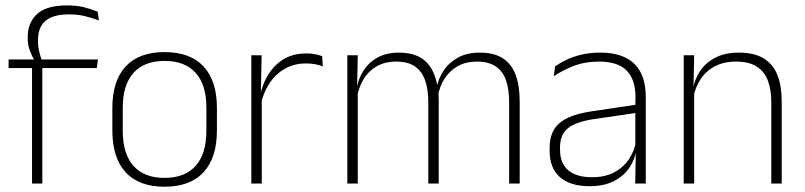

<svg xmlns="http://www.w3.org/2000/svg" viewBox="-20 -696 3053 728"><path d="M233.5 -675.5Q270 -675.5 297.8 -668.8Q325.5 -662 350.5 -651.5L355 -618.5Q327.5 -628.5 301.2 -635Q275 -641.5 242 -641.5Q199.5 -641.5 173.2 -629.8Q147 -618 135.5 -596.2Q124 -574.5 124 -544V-541.5Q124 -519.5 128.8 -500.2Q133.5 -481 139 -465.5L110 -463.5V-469Q101 -483 93 -504.8Q85 -526.5 85 -552V-554.5Q85 -610 120.5 -642.8Q156 -675.5 233.5 -675.5ZM140.5 0H101.5V-455H140.5ZM347 -438H12.5V-470.5H116.5H131.5H351.5Z M604 12Q506.5 12 456.2 -43Q406 -98 406 -201V-286.5Q406 -389.5 456.5 -444Q507 -498.5 604 -498.5Q701 -498.5 751.8 -444Q802.5 -389.5 802.5 -286.5V-201Q802.5 -98 751.8 -43Q701 12 604 12ZM604 -21.5Q681 -21.5 721.8 -67.2Q762.5 -113 762.5 -199.5V-288Q762.5 -374 722 -419.5Q681.5 -465 604 -465Q526.5 -465 486 -419.5Q445.5 -374 445.5 -288V-199.5Q445.5 -113 486 -67.2Q526.5 -21.5 604 -21.5Z M969.5 -305 956.5 -334 967 -337.5Q983.5 -409.5 1028.5 -451.5Q1073.5 -493.5 1141.5 -493.5Q1161 -493.5 1176 -490.2Q1191 -487 1201.5 -483L1204 -444Q1191.5 -449.5 1175 -452.5Q1158.5 -455.5 1139 -455.5Q1079.5 -455.5 1034.5 -417.5Q989.5 -379.5 969.5 -305ZM972.5 0H933V-486.5H972L969 -338L972.5 -334.5Z M1950.5 0H1910.5V-308.5Q1910.5 -356.5 1898.8 -391Q1887 -425.5 1860 -444Q1833 -462.5 1788 -462.5Q1746.5 -462.5 1715.5 -445Q1684.5 -427.5 1665.2 -397.2Q1646 -367 1640 -328.5L1628.5 -361.5H1635.5Q1641 -396.5 1661.5 -427.5Q1682 -458.5 1716.2 -477.5Q1750.5 -496.5 1799 -496.5Q1854 -496.5 1887.2 -474.5Q1920.5 -452.5 1935.5 -411.2Q1950.5 -370 1950.5 -312ZM1336.5 0H1297V-486.5H1336.5L1334 -362L1336.5 -360.5ZM1643.5 0H1604V-308Q1604 -356.5 1592 -391Q1580 -425.5 1553.5 -444Q1527 -462.5 1482 -462.5Q1439.5 -462.5 1408.2 -444.5Q1377 -426.5 1358.2 -395.2Q1339.5 -364 1333 -324L1321 -356H1332Q1337 -394 1356.8 -426Q1376.5 -458 1410.5 -477.2Q1444.5 -496.5 1493 -496.5Q1559.5 -496.5 1595.2 -462Q1631 -427.5 1640 -359.5Q1642 -348.5 1642.8 -337.5Q1643.5 -326.5 1643.5 -315Z M2428.5 0H2388.5L2391 -125L2389 -131.5V-290L2389.5 -328Q2389.5 -394.5 2356 -428.5Q2322.5 -462.5 2251.5 -462.5Q2197.5 -462.5 2154.2 -445.5Q2111 -428.5 2080 -407L2084.5 -444Q2101 -456 2125.8 -468.2Q2150.5 -480.5 2183 -488.5Q2215.5 -496.5 2256 -496.5Q2301 -496.5 2333.8 -485Q2366.5 -473.5 2387.5 -451.8Q2408.5 -430 2418.5 -399Q2428.5 -368 2428.5 -328.5ZM2215 10Q2142.5 10 2103.2 -24.2Q2064 -58.5 2064 -124V-136.5Q2064 -197.5 2102 -229.8Q2140 -262 2227 -274.5L2398.5 -300L2400.5 -269L2232.5 -244.5Q2164 -234.5 2133.8 -210Q2103.5 -185.5 2103.5 -138.5V-128Q2103.5 -77 2134.5 -50.5Q2165.5 -24 2225 -24Q2273.5 -24 2308.2 -42.2Q2343 -60.5 2364.2 -91.8Q2385.5 -123 2392 -162L2402.5 -131H2393.5Q2388.5 -94 2367.5 -61.8Q2346.5 -29.5 2308.5 -9.8Q2270.5 10 2215 10Z M2944 0H2904.5V-308Q2904.5 -356 2891.5 -390.5Q2878.5 -425 2849 -443.8Q2819.5 -462.5 2770 -462.5Q2724.5 -462.5 2690.5 -444.5Q2656.5 -426.5 2636 -395.2Q2615.5 -364 2608.5 -324L2597.5 -356H2607.5Q2613 -394 2634 -426Q2655 -458 2692 -477.2Q2729 -496.5 2781 -496.5Q2840.5 -496.5 2876.2 -474.2Q2912 -452 2928 -410.8Q2944 -369.5 2944 -311.5ZM2612 0H2572.5V-486.5H2612L2609.5 -362.5L2612 -361Z"/></svg>

Font: Anek Kannada ExtraLight
Style: Regular
Weight: 250
Version: Version 1.003